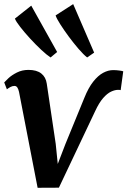

<svg xmlns="http://www.w3.org/2000/svg" viewBox="-24 -904 619 934"><path d="M386.5 -428.5Q406 -477 429.5 -506.8Q453 -536.5 477.8 -549.8Q502.5 -563 526.5 -563Q542 -563 557.5 -560.8Q573 -558.5 575.5 -557L563 -465.5Q560.5 -466.5 557.2 -466.8Q554 -467 551 -467Q535 -467 516.2 -458.2Q497.5 -449.5 477.8 -427Q458 -404.5 439 -363.5L262.5 9L159 9.5L68.5 -457Q65 -472.5 59.8 -479.2Q54.5 -486 46.5 -486Q36 -486 26.2 -480.5Q16.5 -475 9.5 -469.5L-3.5 -503Q1 -508.5 17 -523.5Q33 -538.5 58.2 -551.2Q83.5 -564 114.5 -564Q154.5 -564 176.8 -546.5Q199 -529 203.5 -497L247 -204.5L257 -106.5L294.5 -204ZM222 -624.5Q203.5 -636.5 176.5 -661.8Q149.5 -687 122.2 -716.8Q95 -746.5 74.5 -772.8Q54 -799 48.5 -813.5L128 -876.5L254 -651ZM400 -624.5Q382.5 -638 358.5 -665.8Q334.5 -693.5 310.5 -726Q286.5 -758.5 268.8 -786.5Q251 -814.5 246.5 -829L332 -884L434 -648Z"/></svg>

Font: Merriweather 28pt
Style: Bold Italic
Weight: 700
Italic angle: -7.8°
Version: Version 2.101